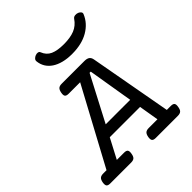

<svg xmlns="http://www.w3.org/2000/svg" viewBox="-243 -928 1061 1061"><g transform="rotate(-45 287.5 -397.5)"><path d="M175.8 -66.4Q192.4 -66.4 198.2 -59.1Q204.1 -51.8 200.7 -33.2Q197.8 -14.6 189.5 -7.3Q181.2 0 164.6 0H1.5Q-15.1 0 -21 -7.3Q-26.9 -14.6 -23.9 -33.2Q-20.5 -51.8 -12.2 -59.1Q-3.9 -66.4 12.7 -66.4H38.6L279.3 -513.2H189.5Q172.9 -513.2 167 -520.5Q161.1 -527.8 164.6 -546.4Q168 -564.9 176.3 -572.3Q184.6 -579.6 201.2 -579.6H378.9Q398.4 -579.6 408.9 -572.3Q419.4 -564.9 422.4 -547.9L509.8 -66.4H541Q557.6 -66.4 563.5 -59.1Q569.3 -51.8 565.9 -33.2Q563 -14.6 554.7 -7.3Q546.4 0 529.8 0H356.9Q340.3 0 334.5 -7.3Q328.6 -14.6 331.5 -33.2Q335 -51.8 343.3 -59.1Q351.6 -66.4 368.2 -66.4H436.5L417 -182.6H180.2L119.1 -66.4ZM214.8 -249H406.2L362.3 -513.2H353ZM364.3 -725.1Q414.6 -725.1 448.2 -738.5Q481.9 -752 504.4 -785.2Q510.3 -793.5 521.5 -794.7Q532.7 -795.9 542.5 -792Q551.8 -788.1 557.1 -781.2Q562.5 -774.4 558.6 -765.6Q537.6 -714.8 486.3 -684.8Q435.1 -654.8 358.9 -654.8Q320.8 -654.8 290.8 -662.6Q260.7 -670.4 239.3 -684.8Q217.8 -699.2 205.3 -719.7Q192.9 -740.2 190.4 -765.6Q189.5 -774.9 196 -781.7Q202.6 -788.6 211.4 -792Q220.7 -795.9 229.7 -794.4Q238.8 -793 241.7 -785.2Q254.4 -752 284.2 -738.5Q314 -725.1 364.3 -725.1Z"/></g></svg>

Font: Courier Prime
Style: Italic
Weight: 400
Monospace: yes
Designer: Alan Dague-Greene
Foundry: Quote-Unquote Apps
Version: Version 1.202